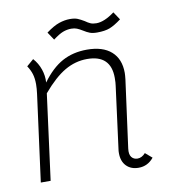

<svg xmlns="http://www.w3.org/2000/svg" viewBox="-75 -710 736 789"><g transform="rotate(-10 293.0 -315.5)"><path d="M504 -21Q479 10 441 10Q409 10 390 -9.5Q371 -29 371 -63Q371 -73 372 -78L406 -338Q408 -350 408 -371Q408 -467 309 -467Q260 -467 216 -441.5Q172 -416 122 -357L75 0H34L82 -361Q85 -384 85 -401Q85 -426 79.5 -444Q74 -462 62 -480L91 -505Q110 -484 119.5 -456.5Q129 -429 127 -401Q167 -456 212 -480.5Q257 -505 315 -505Q381 -505 416.5 -473.5Q452 -442 452 -384Q452 -375 450 -357L412 -75Q409 -51 418 -39.5Q427 -28 443 -28Q461 -28 476 -45ZM268 -641Q288 -641 300 -636Q312 -631 327 -622Q338 -614 348 -609.5Q358 -605 373 -605Q406 -605 449 -637L471 -604Q443 -583 422.5 -575Q402 -567 369 -567Q351 -567 339 -571.5Q327 -576 313 -585Q300 -593 290 -597Q280 -601 267 -601Q249 -601 232 -594.5Q215 -588 190 -569L168 -602Q199 -625 222.5 -633Q246 -641 268 -641Z"/></g></svg>

Font: Bellota Light
Style: Italic
Weight: 300
Italic angle: -7.5°
Designer: Kemie Guaida
Foundry: Kemie Guaida
Version: Version 4.001